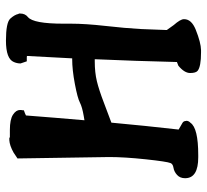

<svg xmlns="http://www.w3.org/2000/svg" viewBox="-46 -664 716 665"><g transform="rotate(-90 312.5 -331.0)"><path d="M430.7 -641.6Q441.9 -668.9 504.6 -668.9Q567.4 -668.9 581.1 -653.8Q594.7 -638.7 597.2 -625.5L598.6 -624V-619.1Q598.6 -602.5 586.4 -592.8Q563.5 -574.2 563.5 -469.7V-443.4Q563.5 -393.6 555.7 -324.5Q547.9 -255.4 544.9 -201.2L541.5 -111.8L558.6 -87.9Q579.1 -64.5 579.1 -52.7V-51.8Q579.1 -26.4 543 -11.7Q498 6.3 471.7 6.8Q467.8 6.8 463.9 6.8Q415 6.8 400.4 -4.9Q392.6 -11.2 392.6 -31Q392.6 -50.8 418 -71.8Q424.8 -74.2 430.7 -76.7Q434.1 -219.7 440.4 -361.3H432.6Q394.5 -361.3 364.3 -354Q334 -346.7 288.8 -329.3Q243.7 -312 220.7 -303.7Q210 -187 196.8 -70.8L219.7 -57.6Q226.6 -53.7 226.6 -44.9Q226.6 -44.4 227.1 -44.4Q227.1 -36.1 220.2 -29.8Q202.1 -2.9 108.4 -2.9H100.6Q29.3 -2.9 28.3 -46.9V-48.8Q28.3 -65.9 39.6 -76.2Q50.8 -86.4 64.2 -88.6Q77.6 -90.8 80.6 -98.6Q85.9 -111.3 93.8 -185.1Q101.6 -258.8 101.6 -311L96.7 -628.9L117.2 -642.6Q141.6 -656.2 160.2 -657.2H160.6H168.5L169.4 -655.3H195.3Q231.9 -655.3 248.3 -644.5Q264.6 -633.8 264.6 -620.1V-617.2L263.7 -611.3V-606.9Q252 -603 245.6 -599.6Q237.8 -498 229 -397L243.2 -399.4Q274.9 -404.8 290.3 -412.8Q305.7 -420.9 354.7 -430.2Q403.8 -439.5 440.9 -439.5H443.4Q447.3 -518.1 451.7 -596.2Q448.2 -596.7 446.3 -596.7H433.1L425.8 -618.2V-619.1Q425.8 -630.4 430.7 -641.6Z"/></g></svg>

Font: Drukaatie burti
Style: Demi
Weight: 600
Version: Version 0.14